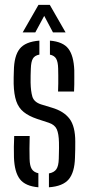

<svg xmlns="http://www.w3.org/2000/svg" viewBox="-20 -776 370 802"><path d="M38.3 -118.7Q37.8 -138.4 37.9 -162.5Q38.1 -186.7 39.3 -208H104Q103.1 -178.8 103.1 -154.9Q103.1 -131 103.6 -112.3Q104.2 -83.7 112.6 -70.1Q121.1 -56.5 140.3 -52.3V6.3Q85.9 1.7 63.1 -27.7Q40.4 -57.1 38.3 -118.7ZM184.4 6.3V-51.6Q206.2 -55.6 215.5 -69.3Q224.7 -83 225.5 -112.3Q225.9 -126.7 226.1 -137.3Q226.3 -147.8 226.5 -158.1Q226.7 -168.4 226.3 -181.2Q225.5 -216.9 217.3 -235.8Q209 -254.7 184 -263.2L135.2 -279.2Q100.2 -291 78.8 -308.3Q57.4 -325.6 47.9 -353.6Q38.3 -381.6 37.1 -425.6Q36.7 -440.3 37.1 -452.9Q37.5 -465.4 37.9 -479.9Q38.7 -542.3 62.2 -572Q85.6 -601.8 144.5 -606.3V-547.9Q124.8 -544.3 117.2 -531Q109.7 -517.8 108.8 -489.6Q108.3 -472.6 107.9 -460.6Q107.4 -448.7 107.8 -430.7Q108.6 -394.7 115.2 -372.4Q121.8 -350 150.8 -340.2L196.5 -326.3Q246.2 -311.8 270.3 -280.1Q294.4 -248.3 294.4 -184.4Q294.4 -168.8 294.2 -150.8Q294 -132.8 293.2 -117.1Q291.6 -56.2 267.1 -27Q242.6 2.2 184.4 6.3ZM222.5 -393.6Q223.4 -409.8 223.4 -427.4Q223.5 -445.1 223.4 -461.4Q223.4 -477.8 222.9 -489.6Q222.3 -517.2 214.7 -530.6Q207.1 -544 188.6 -547.7V-606.3Q243.5 -601.7 265.7 -572.4Q287.9 -543.2 290.3 -482.5Q290.4 -469.9 290.4 -454.7Q290.4 -439.4 290.3 -423.6Q290.2 -407.9 289.3 -393.6ZM74.7 -640.6 140.8 -755.8H187.9L254 -640.6H201.3L164.7 -709.7L127.4 -640.6Z"/></svg>

Font: Big Shoulders Stencil Display SC Thin
Style: Regular
Weight: 100
Designer: Patric King
Foundry: XO Type Co
Version: Version 2.001